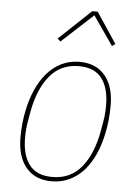

<svg xmlns="http://www.w3.org/2000/svg" viewBox="-54 -784 591 838"><g transform="rotate(5 242.0 -365.5)"><path d="M203 12Q131 12 91.5 -35.5Q52 -83 52 -167Q52 -231 64 -287Q74 -336 93 -378.5Q112 -421 139 -452Q166 -483 201.5 -500.5Q237 -518 281 -518Q353 -518 392.5 -470.5Q432 -423 432 -339Q432 -277 420 -219Q410 -169 391.5 -127Q373 -85 346 -54Q319 -23 283 -5.5Q247 12 203 12ZM205 -7Q285 -7 333 -66Q381 -125 399 -227L406 -267Q412 -300 412 -339Q412 -414 380 -456.5Q348 -499 279 -499Q199 -499 151 -440Q103 -381 85 -279L78 -239Q72 -206 72 -167Q72 -92 104 -49.5Q136 -7 205 -7ZM340 -743 429 -609 415 -599 327 -726 189 -599 176 -611 316 -743Z"/></g></svg>

Font: IBM Plex Sans Condensed Thin
Style: Italic
Weight: 100
Width: 3
Italic angle: -11°
Designer: Mike Abbink, Paul van der Laan, Pieter van Rosmalen
Foundry: Bold Monday
Version: Version 1.3